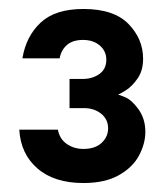

<svg xmlns="http://www.w3.org/2000/svg" viewBox="-20 -786 367 428"><path d="M23 -497H109Q113 -476 129 -465Q145 -454 166 -454Q192 -454 206.5 -467.5Q221 -481 221 -500Q221 -520 205.5 -532.5Q190 -545 167 -545H135V-610H164Q186 -610 201.5 -621Q217 -632 217 -653Q217 -672 202.5 -684.5Q188 -697 165 -697Q142 -697 129 -685.5Q116 -674 113 -656H30Q38 -705 70.5 -735.5Q103 -766 166 -766Q234 -766 266.5 -732.5Q299 -699 299 -655Q299 -629 287 -611.5Q275 -594 261 -585Q247 -576 244 -576V-575Q245 -575 259.5 -569Q274 -563 289 -542Q304 -521 304 -492Q304 -466 290 -439.5Q276 -413 245 -395.5Q214 -378 166 -378Q101 -378 63.5 -410.5Q26 -443 23 -497Z"/></svg>

Font: Be Vietnam
Style: Bold
Weight: 700
Designer: Gabriel Lam
Foundry: TypeRant
Version: Version 4.000